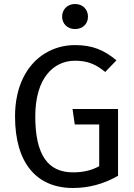

<svg xmlns="http://www.w3.org/2000/svg" viewBox="-20 -926 671 958"><path d="M354 -906C317 -906 290 -879 290 -843C290 -807 317 -781 354 -781C393 -781 419 -807 419 -843C419 -879 393 -906 354 -906ZM354 -701C300 -701 250 -687 205 -660C113 -604 55 -494 55 -345C55 -112 163 12 344 12C423 12 498 -8 569 -49V-382H342L353 -305H475V-97C438 -76 395 -66 344 -66C220 -66 156 -152 156 -345C156 -540 250 -623 354 -623C415 -623 456 -607 505 -567L561 -625C498 -677 441 -701 354 -701Z"/></svg>

Font: Fira Sans
Style: Regular
Weight: 400
Designer: Carrois Corporate & Edenspiekermann AG
Foundry: Carrois Corporate GbR & Edenspiekermann AG
Version: Version 4.203